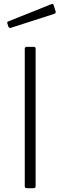

<svg xmlns="http://www.w3.org/2000/svg" viewBox="-20 -988 318 1008"><path d="M158 -742Q167 -742 167 -731V-13Q167 -6 165 -3Q163 0 154 0H122Q115 0 112.5 -2.5Q110 -5 110 -11V-731Q110 -742 120 -742ZM261 -963 272 -928Q275 -919 264 -915L37 -842Q32 -841 29.5 -842Q27 -843 24 -848L19 -864Q16 -873 22 -875L252 -967Q258 -969 261 -963Z"/></svg>

Font: Libre Franklin Thin ExtraLight
Style: Regular
Weight: 250
Version: Version 3.000